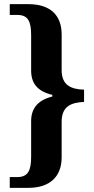

<svg xmlns="http://www.w3.org/2000/svg" viewBox="-20 -780 452 925"><path d="M27 125H117C222 125 277 69 277 -22V-193C277 -270 325 -286 385 -289V-348C325 -350 277 -367 277 -442V-614C277 -707 222 -760 117 -760H27V-708H64C117 -708 130 -674 130 -610V-440C130 -379 160 -340 232 -323V-315C161 -297 130 -257 130 -196V-25C130 38 117 73 64 73H27Z"/></svg>

Font: Noto Serif Tamil SemiCondensed
Style: Bold
Weight: 700
Width: 4
Designer: Indian Type Foundry, Tom Grace, and the Monotype Design Team
Foundry: Monotype Imaging Inc.
Version: Version 2.004